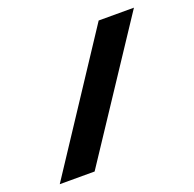

<svg xmlns="http://www.w3.org/2000/svg" viewBox="-120 -797 930 921"><g transform="rotate(-20 345.0 -337.0)"><path d="M210.5 0H32.5L476.5 -674H656.5Z"/></g></svg>

Font: Anybody Wide
Style: Bold
Weight: 700
Width: 7
Designer: Tyler Finck
Foundry: Etcetera Type Company
Version: Version 1.000; ttfautohint (v1.8)